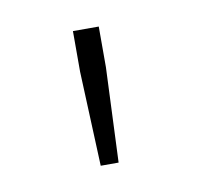

<svg xmlns="http://www.w3.org/2000/svg" viewBox="-39 -734 286 279"><g transform="rotate(-10 104.0 -594.0)"><path d="M89.8 -494.1 84 -633.8V-693.8H122.1V-633.8L116.2 -494.1Z"/></g></svg>

Font: Source Sans 3 ExtraLight
Style: Regular
Weight: 200
Designer: Paul D. Hunt
Foundry: Adobe
Version: Version 3.052;hotconv 1.1.0;makeotfexe 2.6.0